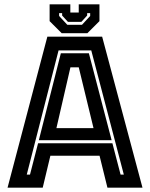

<svg xmlns="http://www.w3.org/2000/svg" viewBox="-20 -870 696 890"><path d="M15 0 199.5 -700H453.5L640.5 0H478L441.5 -148H213.5L178 0ZM104 -60.5H119L156.5 -206H501L539 -60.5H554L403 -636.5H251.5ZM160 -220 262 -623H392L497.5 -220ZM241.5 -276H413.5L345 -558H306.5ZM266 -716 210 -772V-850H306V-812H345V-850H441V-772L385 -716ZM292 -755H360L398 -796V-809H384V-798L357 -768.5H295L268 -798V-809H254V-796Z"/></svg>

Font: Tourney
Style: Bold
Weight: 700
Designer: Tyler Finck
Foundry: Etcetera Type Co
Version: Version 1.015